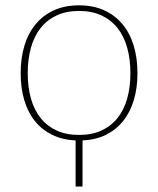

<svg xmlns="http://www.w3.org/2000/svg" viewBox="-20 -521 594 720"><path d="M276.5 -15Q324.5 -15 360.5 -31.5Q396.5 -48 420.8 -78.5Q445 -109 457 -151.5Q469 -194 469 -246.5Q469 -299 457 -342Q445 -385 420.8 -415.8Q396.5 -446.5 360.5 -463.2Q324.5 -480 276.5 -480Q228.5 -480 192.5 -463.2Q156.5 -446.5 132.2 -415.8Q108 -385 96 -342Q84 -299 84 -246.5Q84 -194 96 -151.5Q108 -109 132.2 -78.5Q156.5 -48 192.5 -31.5Q228.5 -15 276.5 -15ZM263.5 5.5Q214 3.5 175.5 -15.5Q137 -34.5 110.8 -67.2Q84.5 -100 71 -145.5Q57.5 -191 57.5 -246.5Q57.5 -304 72 -351Q86.5 -398 114.5 -431.2Q142.5 -464.5 183.2 -482.8Q224 -501 276.5 -501Q329 -501 369.8 -482.8Q410.5 -464.5 438.5 -431.2Q466.5 -398 481 -351Q495.5 -304 495.5 -246.5Q495.5 -191 481.8 -145.5Q468 -100 441.8 -67.2Q415.5 -34.5 377.2 -15.5Q339 3.5 289.5 5.5V178.5H263.5Z"/></svg>

Font: Lato ExtraLight
Style: Regular
Weight: 275
Designer: Lukasz Dziedzic with Adam Twardoch and Botio Nikoltchev
Foundry: tyPoland Lukasz Dziedzic
Version: Version 2.015; 2015-08-06; http://www.latofonts.com/